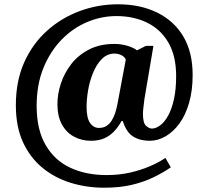

<svg xmlns="http://www.w3.org/2000/svg" viewBox="-20 -734 961 896"><path d="M466 142Q384 142 309.5 119Q235 96 177.5 48.5Q120 1 87 -71Q54 -143 54 -243Q54 -356 93 -443Q132 -530 199.5 -590.5Q267 -651 352.5 -682.5Q438 -714 530 -714Q635 -714 714 -675Q793 -636 836 -563Q879 -490 879 -384Q879 -312 862.5 -254.5Q846 -197 817.5 -158Q789 -119 753 -98Q717 -77 678 -77Q634 -77 602 -96.5Q570 -116 553 -169H547Q533 -143 513.5 -122Q494 -101 467.5 -89Q441 -77 404 -77Q361 -77 325 -96.5Q289 -116 268.5 -154Q248 -192 248 -248Q248 -295 264 -344Q280 -393 312.5 -435Q345 -477 395.5 -503Q446 -529 514 -529Q547 -529 577 -519.5Q607 -510 619 -499L661 -520H696L654 -272Q653 -261 651 -247Q649 -233 648 -221.5Q647 -210 647 -204Q647 -160 661.5 -147Q676 -134 689 -134Q707 -134 727.5 -149Q748 -164 765 -195Q782 -226 792 -272Q802 -318 802 -379Q802 -473 766 -535Q730 -597 667 -628Q604 -659 523 -659Q453 -659 386.5 -631Q320 -603 267 -548.5Q214 -494 182.5 -416.5Q151 -339 151 -240Q151 -129 193 -57Q235 15 308.5 49Q382 83 477 83Q536 83 586.5 71.5Q637 60 679 42Q721 24 752 3L777 47Q739 73 694 94.5Q649 116 593.5 129Q538 142 466 142ZM442 -137Q462 -137 476.5 -146Q491 -155 501 -171Q511 -187 517.5 -206.5Q524 -226 528 -248L567 -456Q561 -470 545.5 -477Q530 -484 515 -484Q480 -484 455 -458.5Q430 -433 414 -393.5Q398 -354 391 -312Q384 -270 384 -236Q384 -184 400 -160.5Q416 -137 442 -137Z"/></svg>

Font: Noto Rashi Hebrew ExtraBold
Style: Regular
Weight: 800
Version: Version 1.006